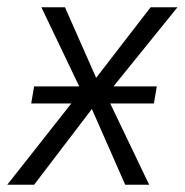

<svg xmlns="http://www.w3.org/2000/svg" viewBox="-33 -509 509 529"><path d="M-13 0 199 -269 202 -236 81 -489H146L237 -283H223L382 -489H456L253 -238L251 -265L378 0H312L216 -218L228 -219L61 0ZM53 -224 61 -271H399L391 -224Z"/></svg>

Font: Nunito Sans 10pt Condensed Light
Style: Italic
Weight: 300
Width: 3
Italic angle: -9°
Designer: Vernon Adams
Foundry: Vernon Adams
Version: Version 3.101;gftools[0.9.27]